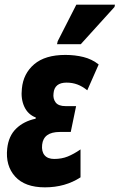

<svg xmlns="http://www.w3.org/2000/svg" viewBox="-20 -795 514 825"><path d="M173 10Q87 10 45 -36.5Q3 -83 11 -157Q17 -211 49.5 -242.5Q82 -274 133 -285L134 -290Q100 -303 84.5 -336.5Q69 -370 74 -414Q80 -479 127 -519Q174 -559 261 -559Q302 -559 338.5 -550Q375 -541 404 -518L355 -407Q334 -424 312.5 -432Q291 -440 266 -440Q214 -440 210 -394Q207 -371 219 -355Q231 -339 262 -339H307L284 -228H237Q167 -228 161 -173Q158 -144 171.5 -128Q185 -112 213 -112Q245 -112 271 -122.5Q297 -133 326 -153V-33Q260 10 173 10ZM225 -605 228 -618 308 -775H474L472 -765L327 -605Z"/></svg>

Font: Noto Sans Condensed ExtraBold
Style: Italic
Weight: 800
Width: 3
Italic angle: -12°
Designer: Monotype Design Team
Foundry: Monotype Imaging Inc.
Version: Version 2.013; ttfautohint (v1.8.4.7-5d5b)